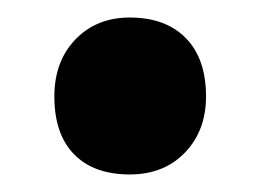

<svg xmlns="http://www.w3.org/2000/svg" viewBox="-20 -452 297 219"><path d="M128 -253Q87 -253 64.5 -276Q42 -299 42 -342Q42 -382 66 -407Q90 -432 128 -432Q169 -432 192 -408.5Q215 -385 215 -342Q215 -303 191 -278Q167 -253 128 -253Z"/></svg>

Font: Lexend Deca
Style: Bold
Weight: 700
Designer: Bonnie Shaver-Troup, Thomas Jockin
Foundry: Lexend
Version: Version 1.008; ttfautohint (v1.8.4.7-5d5b)